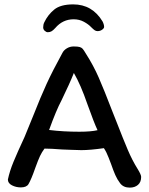

<svg xmlns="http://www.w3.org/2000/svg" viewBox="-20 -851 680 876"><path d="M455 -728Q455 -722 446 -715.5Q437 -709 425 -709Q418 -709 412 -713Q406 -717 396 -727Q384 -740 363 -751.5Q342 -763 316 -763Q266 -763 232 -723Q223 -713 215.5 -708.5Q208 -704 198 -704Q191 -704 184 -710.5Q177 -717 177 -726Q177 -739 182 -749Q198 -783 227 -807Q256 -831 314 -831Q401 -831 448 -753Q455 -739 455 -728ZM487 -102Q485 -107 475.5 -132Q466 -157 454 -175Q391 -166 351 -166Q329 -166 302.5 -167.5Q276 -169 263 -169Q213 -173 183 -173Q171 -157 162.5 -139Q154 -121 141 -85Q123 -33 110 -11Q101 4 75 4Q53 4 34.5 -5.5Q16 -15 16 -32Q24 -70 41.5 -112.5Q59 -155 92 -226L132 -324Q165 -408 192.5 -468Q220 -528 265 -610Q271 -622 285 -630.5Q299 -639 316 -639Q335 -639 343.5 -636.5Q352 -634 357 -628.5Q362 -623 372 -606Q406 -553 430.5 -497Q455 -441 493 -342L514 -289Q542 -217 562.5 -168.5Q583 -120 608 -80Q624 -54 624 -44Q624 -20 609.5 -7.5Q595 5 572 5Q543 5 528 -15Q515 -32 506 -52.5Q497 -73 487 -102ZM379 -375Q348 -465 317 -518Q298 -470 261 -394Q236 -347 204 -258Q268 -250 342 -250Q395 -250 425 -257Q409 -291 379 -375Z"/></svg>

Font: Itim
Style: Regular
Weight: 400
Designer: Suppakit Chalermlarp
Version: Version 1.002g